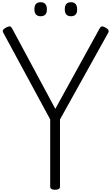

<svg xmlns="http://www.w3.org/2000/svg" viewBox="-20 -1691 1002 1725"><path d="M475 14Q431 14 431 -14V-618L9 -1398Q2 -1410 7.5 -1421Q13 -1432 34 -1443Q53 -1454 65.5 -1454Q78 -1454 88 -1437L477 -713L876 -1437Q886 -1454 897.5 -1454Q909 -1454 928 -1443Q948 -1432 953.5 -1421Q959 -1410 953 -1398L519 -618V-14Q519 14 475 14ZM345 -1545Q318 -1545 303.5 -1560.5Q289 -1576 289 -1607Q289 -1640 303 -1655.5Q317 -1671 346 -1671Q373 -1671 387 -1655Q401 -1639 401 -1608Q402 -1576 387.5 -1560.5Q373 -1545 345 -1545ZM618 -1545Q590 -1545 576 -1560.5Q562 -1576 562 -1607Q562 -1640 576 -1655.5Q590 -1671 618 -1671Q645 -1671 659 -1655Q673 -1639 673 -1608Q674 -1576 659.5 -1560.5Q645 -1545 618 -1545Z"/></svg>

Font: Playwrite ID
Style: Regular
Weight: 400
Designer: Veronika Burian, José Scaglione
Foundry: TypeTogether
Version: Version 1.002